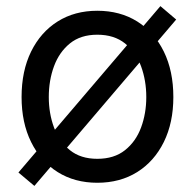

<svg xmlns="http://www.w3.org/2000/svg" viewBox="-20 -588 640 630"><path d="M299.3 11.7Q225.1 11.7 169.2 -23.4Q113.3 -58.6 82 -122.1Q50.8 -185.5 50.8 -269.5Q50.8 -355 82 -418.7Q113.3 -482.4 169.2 -517.6Q225.1 -552.7 299.3 -552.7Q374 -552.7 430.2 -517.6Q486.3 -482.4 517.6 -418.7Q548.8 -355 548.8 -269.5Q548.8 -185.5 517.6 -122.1Q486.3 -58.6 430.2 -23.4Q374 11.7 299.3 11.7ZM299.3 -66.9Q354.5 -66.9 390.1 -95.2Q425.8 -123.5 442.9 -169.7Q460 -215.8 460 -269.5Q460 -323.7 442.9 -370.4Q425.8 -417 390.1 -445.6Q354.5 -474.1 299.3 -474.1Q244.6 -474.1 209.5 -445.6Q174.3 -417 157.2 -370.6Q140.1 -324.2 140.1 -269.5Q140.1 -215.8 157.2 -169.7Q174.3 -123.5 209.5 -95.2Q244.6 -66.9 299.3 -66.9ZM92.8 22 40.5 -22 506.3 -567.9 558.1 -523.9Z"/></svg>

Font: Inter-Regular
Style: Regular
Weight: 400
Designer: Rasmus Andersson
Foundry: rsms
Version: Version 4.000;git-a52131595